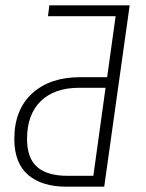

<svg xmlns="http://www.w3.org/2000/svg" viewBox="-20 -704 551 724"><path d="M373 0H231Q138 0 86 -44.5Q34 -89 34 -180Q34 -290 101 -351.5Q168 -413 283 -413H384L416 -643H161L166 -684H469ZM378 -373H279Q185 -373 133.5 -322.5Q82 -272 82 -180Q82 -108 120 -74.5Q158 -41 235 -41H332Z"/></svg>

Font: Fira Sans Condensed ExtraLight
Style: Italic
Weight: 275
Width: 3
Italic angle: -8°
Designer: Carrois Corporate & Edenspiekermann AG
Foundry: Carrois Corporate GbR & Edenspiekermann AG
Version: Version 4.203